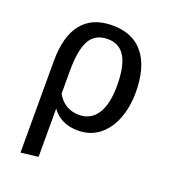

<svg xmlns="http://www.w3.org/2000/svg" viewBox="-137 -641 853 956"><g transform="rotate(20 290.0 -163.0)"><path d="M518 -264Q518 -188 494 -125Q470 -62 423.5 -25Q377 12 311 12Q220 12 173 -54V202L81 213V-271Q81 -404 135.5 -471.5Q190 -539 296 -539Q405 -539 461.5 -468Q518 -397 518 -264ZM419 -264Q419 -368 388.5 -417.5Q358 -467 298 -467Q230 -467 201.5 -415Q173 -363 173 -256V-133Q192 -98 222 -80.5Q252 -63 289 -63Q352 -63 385.5 -114.5Q419 -166 419 -264Z"/></g></svg>

Font: FiraGOUPP
Style: Medium
Weight: 400
Designer: bBox Type
Foundry: bBox Type GmbH
Version: Version 1.001